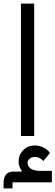

<svg xmlns="http://www.w3.org/2000/svg" viewBox="-42 -760 310 1073"><path d="M75 -740H149V0H75ZM28 259V293H-22V260Q-22 236 -10 217.5Q2 199 33 199H79L80 195Q72 185 67 171.5Q62 158 62 144Q62 105 88 79Q114 53 154 53Q177 53 201 64.5Q225 76 237 95L200 140Q180 117 154 117Q136 117 124 126.5Q112 136 112 150Q112 171 131 183Q150 195 184 195H248V259Z"/></svg>

Font: IBM Plex Sans Arabic
Style: Regular
Weight: 400
Designer: Mike Abbink, Paul van der Laan, Pieter van Rosmalen, Wael Morcos, Khajak Apelian
Foundry: Bold Monday
Version: Version 1.1